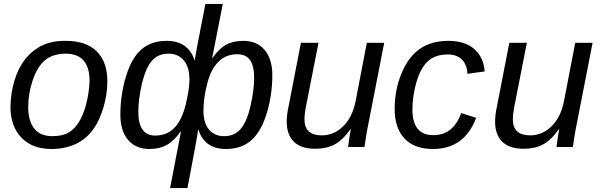

<svg xmlns="http://www.w3.org/2000/svg" viewBox="-20 -745 3043 973"><path d="M524 -333Q524 -301 519 -267.5Q514 -234 504.5 -201.5Q495 -169 481 -139Q467 -109 449 -85Q413 -37 360 -13.5Q307 10 240 10Q144 10 88.5 -47.5Q33 -105 33 -205Q35 -278 54 -339.5Q73 -401 107.5 -445Q142 -489 191.5 -513.5Q241 -538 306 -538H313Q416 -538 470 -485Q524 -432 524 -333ZM434 -333Q434 -473 313 -473Q247 -473 207 -439Q168 -405 145 -336Q123 -270 123 -203Q123 -131 154 -93Q185 -55 245 -55Q295 -55 325.5 -72Q356 -89 379 -125Q402 -161 416.5 -216.5Q431 -272 434 -333Z M737 10Q668 10 629 -36Q590 -82 590 -163Q590 -265 618 -356Q646 -450 696 -494Q746 -538 825 -538Q880 -538 915.5 -512.5Q951 -487 965 -441H967L981 -520L1021 -725H1109L1055 -450H1056Q1089 -498 1125 -518Q1161 -538 1213 -538Q1282 -538 1321 -492Q1360 -446 1360 -365Q1360 -263 1332 -172Q1304 -79 1254 -34.5Q1204 10 1126 10Q1069 10 1034.5 -15.5Q1000 -41 986 -87H984Q984 -85 982.5 -77Q981 -69 979 -55Q977 -42 965 23.5Q953 89 930 208H842L897 -78H895Q861 -30 824.5 -10Q788 10 737 10ZM767 -58Q851 -58 893 -138Q914 -177 927 -241Q934 -272 937 -298Q940 -324 940 -344Q940 -405 911.5 -439Q883 -473 834 -473Q780 -473 749 -436Q719 -402 699 -320Q681 -240 681 -178Q681 -58 767 -58ZM1182 -470Q1125 -470 1088 -433Q1050 -397 1031 -324Q1011 -249 1011 -184Q1011 -121 1039.5 -88Q1068 -55 1116 -55Q1169 -55 1200 -92Q1232 -130 1250 -210Q1268 -291 1268 -350Q1268 -410 1247.5 -440Q1227 -470 1182 -470Z M1594 -528 1532 -213Q1523 -169 1523 -140Q1523 -59 1611 -59Q1672 -59 1719 -105Q1766 -151 1782 -232L1839 -528H1927L1846 -113Q1841 -90 1836.5 -61.5Q1832 -33 1827 0H1744Q1744 -2 1745.5 -11.5Q1747 -21 1749 -37Q1754 -71 1758 -90H1756Q1716 -34 1675 -12.5Q1634 9 1578 9Q1506 9 1469.5 -26.5Q1433 -62 1433 -129Q1433 -163 1443 -209L1505 -528Z M2176 -60Q2277 -60 2317 -172L2393 -148Q2334 10 2174 10Q2080 10 2030 -43Q1980 -96 1980 -193Q1980 -290 2015 -374Q2051 -459 2109 -498.5Q2167 -538 2252 -538Q2336 -538 2383.5 -496.5Q2431 -455 2436 -383L2349 -371Q2346 -419 2320 -444Q2294 -469 2249 -469Q2187 -469 2150 -436Q2112 -402 2091 -331Q2070 -260 2070 -190Q2070 -60 2176 -60Z M2650 -528 2588 -213Q2579 -169 2579 -140Q2579 -59 2667 -59Q2728 -59 2775 -105Q2822 -151 2838 -232L2895 -528H2983L2902 -113Q2897 -90 2892.5 -61.5Q2888 -33 2883 0H2800Q2800 -2 2801.5 -11.5Q2803 -21 2805 -37Q2810 -71 2814 -90H2812Q2772 -34 2731 -12.5Q2690 9 2634 9Q2562 9 2525.5 -26.5Q2489 -62 2489 -129Q2489 -163 2499 -209L2561 -528Z"/></svg>

Font: Libra Sans Modern
Style: Italic
Weight: 400
Italic angle: -12°
Foundry: Stefan Peev, Context Ltd
Version: Version 1.000